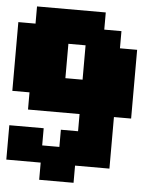

<svg xmlns="http://www.w3.org/2000/svg" viewBox="-54 -737 647 857"><g transform="rotate(5 269.5 -308.0)"><path d="M0 0V-154H154V-77H231V-154H308V-231H77V-308H0V-616H77V-693H385V-616H462V-539H539V-231H462V0H308V77H154V0ZM308 -385V-539H231V-385Z"/></g></svg>

Font: Coral Pixels
Style: Regular
Weight: 400
Designer: Tanukizamurai
Foundry: TanukiFont
Version: Version 1.000; ttfautohint (v1.8.4.7-5d5b)